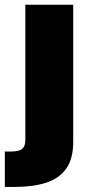

<svg xmlns="http://www.w3.org/2000/svg" viewBox="-55 -562 369 787"><path d="M48.8 -542.5H245.1V18.6Q245.1 89.4 216.1 129.6Q187 169.9 133.8 187Q80.6 204.1 8.8 204.1H-35.2V59.1H-11.2Q23.4 59.1 36.1 48.1Q48.8 37.1 48.8 13.2Z"/></svg>

Font: Inter 16pt Black
Style: Regular
Weight: 900
Version: Version 4.001;git-66647c0bb